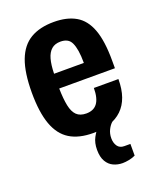

<svg xmlns="http://www.w3.org/2000/svg" viewBox="-136 -622 739 897"><g transform="rotate(-20 233.0 -174.0)"><path d="M237 12Q166 12 120.5 -16Q75 -44 53 -105Q31 -166 31 -263Q31 -363 54 -423.5Q77 -484 123.5 -511.5Q170 -539 240 -539Q305 -539 348.5 -514Q392 -489 413.5 -431.5Q435 -374 435 -276V-238H158Q159 -186 166 -152Q173 -118 190 -101.5Q207 -85 238 -85Q255 -85 268.5 -90.5Q282 -96 291.5 -108Q301 -120 306 -139.5Q311 -159 311 -185H433Q433 -135 420 -98Q407 -61 381.5 -36.5Q356 -12 320 0Q284 12 237 12ZM159 -311H307Q307 -347 303 -371.5Q299 -396 291.5 -412Q284 -428 270.5 -435Q257 -442 238 -442Q210 -442 193 -427Q176 -412 168 -383.5Q160 -355 159 -311ZM318 191Q294 191 273 181.5Q252 172 239 150Q226 128 226 92Q226 57 239.5 32Q253 7 270 -12H339V-8Q326 3 316.5 22Q307 41 307 64Q307 87 318 103Q329 119 352 119H382V177Q368 184 350 187.5Q332 191 318 191Z"/></g></svg>

Font: Archivo Condensed
Style: Bold
Weight: 700
Width: 3
Designer: Hector Gatti
Foundry: Omnibus-Type
Version: Version 2.001